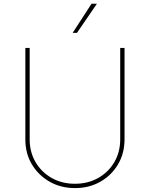

<svg xmlns="http://www.w3.org/2000/svg" viewBox="-20 -980 790 1012"><path d="M613.6 -727.3H636.4V-245.7Q636.4 -171.9 602.1 -113.8Q567.8 -55.8 508.9 -22.2Q449.9 11.4 375 11.4Q300.8 11.4 241.5 -22.4Q182.2 -56.1 147.7 -114.2Q113.3 -172.2 113.6 -245.7V-727.3H136.4V-245.7Q136.4 -178.3 167.4 -125.4Q198.5 -72.4 252.5 -41.9Q306.5 -11.4 375 -11.4Q443.5 -11.4 497.5 -41.9Q551.5 -72.4 582.6 -125.4Q613.6 -178.3 613.6 -245.7ZM362.9 -806.8 462.4 -960.2H490.8L385.7 -806.8Z"/></svg>

Font: Inter Thin BETA
Style: Regular
Weight: 100
Designer: Rasmus Andersson
Foundry: rsms
Version: Version 3.011;git-f93a4a705